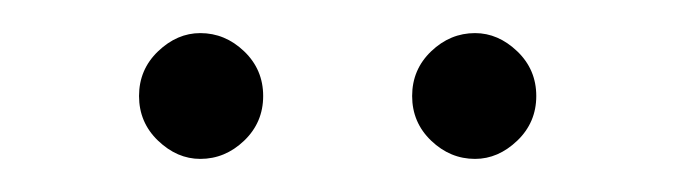

<svg xmlns="http://www.w3.org/2000/svg" viewBox="-20 -569 410 116"><path d="M304 -511Q304 -527 292.5 -538Q281 -549 267 -549Q252 -549 240.5 -538Q229 -527 229 -511Q229 -495 240.5 -484Q252 -473 267 -473Q281 -473 292.5 -484Q304 -495 304 -511ZM139 -511Q139 -527 127.5 -538Q116 -549 101 -549Q87 -549 75.5 -538Q64 -527 64 -511Q64 -495 75.5 -484Q87 -473 101 -473Q116 -473 127.5 -484Q139 -495 139 -511Z"/></svg>

Font: Josefin Slab Medium
Style: Regular
Weight: 500
Designer: Santiago Orozco
Foundry: Typemade
Version: Version 2.000